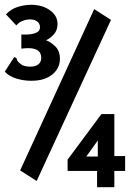

<svg xmlns="http://www.w3.org/2000/svg" viewBox="-30 -711 550 801"><path d="M101 -374Q68 -374 37.5 -383.5Q7 -393 -10 -412L24 -465L30 -473L39 -468Q40 -460 45 -454Q50 -448 63 -439Q71 -436 79.5 -434.5Q88 -433 97 -433Q119 -433 130.5 -443Q142 -453 142 -468Q142 -486 133.5 -495.5Q125 -505 107 -508.5Q89 -512 59 -508V-567Q82 -566 96.5 -568Q111 -570 120 -574Q129 -578 133 -584Q137 -590 137 -597Q137 -606 132.5 -613.5Q128 -621 118.5 -625.5Q109 -630 96 -630Q80 -630 64.5 -624Q49 -618 38 -605L-5 -651Q15 -673 43.5 -682Q72 -691 100 -691Q146 -691 178 -668.5Q210 -646 210 -611Q210 -584 194 -567Q178 -550 162 -543Q180 -537 200 -518Q220 -499 220 -466Q220 -426 188 -400Q156 -374 101 -374ZM375 2H252V-45L393 -235H447V-60H492V2H447V70H375ZM378 -58V-125L330 -58ZM123 44 54 0 363 -673 433 -628Z"/></svg>

Font: Inconsolata ExtraBold
Style: Regular
Weight: 800
Designer: Raph Levien, Cyreal, Brenton Simpson
Foundry: Raph Levien, Cyreal, Google
Version: Version 3.001